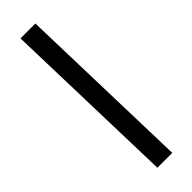

<svg xmlns="http://www.w3.org/2000/svg" viewBox="-244 -714 721 721"><g transform="rotate(-45 116.5 -353.5)"><path d="M89 0 69 -707H148L168 0Z"/></g></svg>

Font: Noto Sans Arabic SemiCondensed
Style: Regular
Weight: 400
Width: 4
Designer: Monotype Design Team, Nadine Chahine, Nizar Qandah and Khaled Hosny
Foundry: Monotype Imaging Inc.
Version: Version 2.012